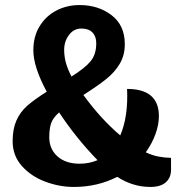

<svg xmlns="http://www.w3.org/2000/svg" viewBox="-20 -730 727 760"><path d="M657 -105V-58Q657 -27 636.5 -8.5Q616 10 575 10Q506 10 444 -30Q366 10 272 10Q215 10 159 -11Q103 -32 66.5 -73Q30 -114 30 -171Q30 -219 45 -253Q60 -287 88.5 -312Q117 -337 165 -367Q112 -465 112 -531Q112 -586 137 -626.5Q162 -667 203.5 -688.5Q245 -710 295 -710Q369 -710 421.5 -670Q474 -630 474 -555Q474 -511 454 -477.5Q434 -444 401 -417.5Q368 -391 310 -354Q381 -257 456 -194Q488 -268 483 -378Q609 -378 609 -270Q609 -237 595.5 -199.5Q582 -162 557 -127Q583 -115 606 -110.5Q629 -106 657 -105ZM234 -533Q234 -506 241 -481Q248 -456 263 -427Q317 -461 339 -488Q361 -515 361 -559Q361 -586 346 -601.5Q331 -617 302 -617Q272 -617 253 -591.5Q234 -566 234 -533ZM295 -82Q333 -82 366 -96Q280 -185 214 -285Q190 -264 182.5 -242.5Q175 -221 175 -187Q175 -140 207.5 -111Q240 -82 295 -82Z"/></svg>

Font: Krub
Style: Bold
Weight: 700
Version: Version 1.000; ttfautohint (v1.6)